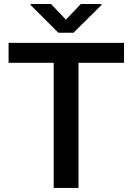

<svg xmlns="http://www.w3.org/2000/svg" viewBox="-20 -921 649 941"><path d="M587.9 -710.9V-613.3H364.7V0H243.2V-613.3H22V-710.9ZM230 -901.4 303.2 -824.7 376 -901.4H477.1V-896L340.3 -760.7H266.1L129.9 -896.5V-901.4Z"/></svg>

Font: Vazirmatn FD Medium
Style: Regular
Weight: 500
Designer: Saber Rastikerdar
Foundry: Saber Rastikerdar
Version: Version 33.003